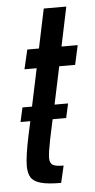

<svg xmlns="http://www.w3.org/2000/svg" viewBox="-50 -690 358 721"><g transform="rotate(-5 129.0 -329.0)"><path d="M182 -437 152 -295H203L191 -241H140L124 -166Q114 -116 114 -97Q114 -79 124 -71.5Q134 -64 166 -64L151 0Q101 0 74.5 -7.5Q48 -15 38 -31Q28 -47 28 -75Q28 -110 45 -191L56 -241H19L31 -295H67L97 -437H51L68 -510H112L143 -658H228L197 -510H258L242 -437Z"/></g></svg>

Font: Saira Ultra Condensed SemiBold
Style: Italic
Weight: 600
Width: 1
Italic angle: -12°
Designer: Hector Gatti with collaboration of the Omnibus-Type team
Foundry: Omnibus-Type
Version: Version 1.001; ttfautohint (v1.8)